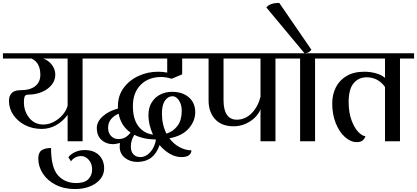

<svg xmlns="http://www.w3.org/2000/svg" viewBox="-32 -963 2843 1309"><path d="M633 -564H531V0H429V-180Q395 -134 349.5 -109Q304 -84 253 -84Q190 -84 139 -110Q88 -136 58.5 -180Q29 -224 29 -276Q29 -308 47.5 -328Q66 -348 106 -348Q173 -348 208 -375.5Q243 -403 243 -453Q243 -536 183 -564H-12V-600H633ZM262 -564Q298 -552 321.5 -521.5Q345 -491 345 -453Q345 -416 320.5 -385Q296 -354 254 -336Q212 -318 163 -318Q140 -318 135.5 -304Q131 -290 131 -267Q131 -204 167.5 -159Q204 -114 264 -114Q301 -114 337 -133.5Q373 -153 397.5 -183Q422 -213 429 -243V-564Z M678 185Q678 226 652 258Q626 290 581 308Q536 326 480 326Q405 326 348 297Q291 268 260 220Q229 172 229 118Q229 77 252 61.5Q275 46 316 46Q316 179 363 232Q410 285 488 285Q543 285 569.5 259.5Q596 234 596 192Q596 152 573 126.5Q550 101 522 101Q500 101 481.5 110.5Q463 120 452 137L434 109Q452 86 481.5 73Q511 60 544 60Q608 60 643 95Q678 130 678 185Z M874 -240Q874 -152 911 -103Q948 -54 1011 -45Q980 -114 980 -177Q980 -230 1003 -266Q1026 -302 1062.5 -319.5Q1099 -337 1141 -337Q1212 -337 1255.5 -299.5Q1299 -262 1299 -198Q1299 -139 1255.5 -88Q1212 -37 1123 -20Q1152 19 1192.5 40.5Q1233 62 1273 62Q1273 82 1256.5 95Q1240 108 1205 108Q1165 108 1126.5 86Q1088 64 1056 26Q1017 141 903 141Q855 141 819.5 113Q784 85 784 36Q784 28 786 12Q752 20 739 20Q692 20 660 -9Q628 -38 628 -91Q628 -133 668 -169.5Q708 -206 772 -223V-240Q772 -310 810.5 -363Q849 -416 912 -445Q975 -474 1046 -474Q1078 -474 1108 -468V-564H609V-600H1336V-564H1210V-456L1138 -426Q1101 -438 1067 -438Q980 -438 927 -384.5Q874 -331 874 -240ZM1072 -189Q1072 -112 1103 -52Q1150 -67 1178.5 -105.5Q1207 -144 1207 -207Q1207 -250 1188 -278.5Q1169 -307 1144 -307Q1114 -307 1093 -277.5Q1072 -248 1072 -189ZM858 -59Q792 -105 777 -188Q744 -174 724.5 -150Q705 -126 705 -91Q705 -57 725 -36Q745 -15 774 -15Q802 -15 821.5 -26Q841 -37 858 -59ZM884 -44Q860 -6 860 36Q860 71 878 89.5Q896 108 924 108Q962 108 992 75Q1022 42 1031 -9L1029 -12Q945 -13 884 -44Z M1942 -564H1846V0H1744V-219Q1734 -190 1707.5 -163Q1681 -136 1642.5 -119Q1604 -102 1561 -102Q1478 -102 1434 -151Q1390 -200 1390 -279V-564H1312V-600H1942ZM1492 -564V-279Q1492 -214 1515 -180.5Q1538 -147 1582 -147Q1640 -147 1683.5 -191Q1727 -235 1744 -303V-564Z M2212 -564H2116V0H2014V-564H1918V-600H2212ZM1872 -943 2091 -624Q2074 -600 2044 -600L1784 -912Q1807 -943 1872 -943Z M2791 -564H2695V0H2593V-370Q2546 -436 2467 -436Q2413 -436 2379 -395.5Q2345 -355 2345 -268Q2345 -195 2365 -142Q2385 -89 2412 -62Q2439 -35 2459 -35Q2454 -16 2439.5 -5Q2425 6 2401 6Q2359 6 2320 -28.5Q2281 -63 2257 -123.5Q2233 -184 2233 -257Q2233 -318 2257.5 -367Q2282 -416 2331 -445Q2380 -474 2452 -474Q2491 -474 2529 -464Q2567 -454 2593 -432V-564H2188V-600H2791Z"/></svg>

Font: Arya
Style: Regular
Weight: 400
Designer: Eduardo Rodriguez Tunni, Modular Infotech
Foundry: Eduardo Rodriguez Tunni, Modular Infotech
Version: Version 1.002